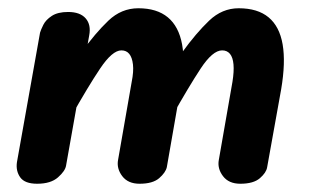

<svg xmlns="http://www.w3.org/2000/svg" viewBox="-20 -445 755 465"><path d="M70 0Q40 0 29 -15.5Q18 -31 21 -52L77 -366Q79 -373 85 -385Q91 -397 105.5 -406.5Q120 -416 145 -416Q174 -416 187.5 -400.5Q201 -385 196 -359L140 -44Q138 -31 120.5 -15.5Q103 0 70 0ZM318 0Q290 0 276 -18.5Q262 -37 266 -58L299 -247Q304 -272 302 -289Q300 -306 293 -314.5Q286 -323 274 -323Q252 -323 222.5 -279Q193 -235 152 -162L177 -318Q211 -365 242.5 -395Q274 -425 315 -425Q360 -425 386.5 -403Q413 -381 421 -337.5Q429 -294 417 -229L384 -40Q381 -27 365.5 -13.5Q350 0 318 0ZM562 0Q534 0 520 -18.5Q506 -37 510 -58L543 -247Q547 -272 545.5 -289Q544 -306 537 -314.5Q530 -323 518 -323Q495 -323 466 -279Q437 -235 396 -162L421 -318Q455 -365 486.5 -395Q518 -425 558 -425Q604 -425 630.5 -403Q657 -381 664.5 -337.5Q672 -294 661 -229L627 -40Q625 -27 609.5 -13.5Q594 0 562 0Z"/></svg>

Font: Edu VIC WA NT Beginner
Style: Bold
Weight: 700
Designer: Tina and Corey Anderson
Foundry: Google for Education
Version: Version 1.003